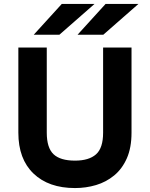

<svg xmlns="http://www.w3.org/2000/svg" viewBox="-20 -941 760 973"><path d="M360 12Q226.5 12 149.8 -61.5Q73 -135 73 -268.5V-700H217V-268.5Q217 -192 251.2 -159.5Q285.5 -127 360 -127Q430.5 -127 466.5 -158.8Q502.5 -190.5 502.5 -268.5V-700H646.5V-268.5Q646.5 -192.5 622.8 -138.8Q599 -85 558.5 -51.8Q518 -18.5 466.8 -3.2Q415.5 12 360 12ZM373 -765 515 -921H681.5L503.5 -765ZM151 -765 293 -921H459L281 -765Z"/></svg>

Font: Overpass ExtraBold
Style: Regular
Weight: 800
Designer: Delve Withrington, Dave Bailey, Thomas Jockin
Foundry: Delve Fonts LLC
Version: Version 4.000; ttfautohint (v1.8.3)